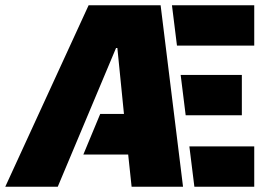

<svg xmlns="http://www.w3.org/2000/svg" viewBox="-40 -708 1039 728"><path d="M296 -688H569L654 0H459L446 -122H276L340 -276H430L405 -526H400L179 0H-20ZM612 -688H924V-535H631ZM645 -424H877V-271H664ZM678 -153H924V0H697Z"/></svg>

Font: Saira Stencil One
Style: Regular
Weight: 400
Designer: Hector Gatti with collaboration of the Omnibus-Type team
Foundry: Omnibus-Type
Version: Version 1.004